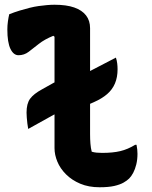

<svg xmlns="http://www.w3.org/2000/svg" viewBox="-20 -780 640 810"><path d="M19 -720Q42 -729 63.5 -735.5Q85 -742 105 -747Q125 -752 143 -754.5Q161 -757 178 -758.5Q195 -760 210 -760Q260 -760 293 -748.5Q326 -737 343 -715Q360 -693 360 -661Q360 -616 360 -571.5Q360 -527 360 -482.5Q360 -438 360 -393.5Q360 -349 360 -304.5Q360 -260 360 -215Q360 -193 361.5 -174Q363 -155 367 -140Q377 -137 388 -136Q399 -135 411 -135Q456 -135 487.5 -142.5Q519 -150 550 -169H556Q558 -159 559 -149.5Q560 -140 560 -131Q560 -107 555 -86.5Q550 -66 542 -51Q534 -36 525 -27Q516 -18 501 -9.5Q486 -1 462 4.5Q438 10 400 10Q354 10 318.5 -5Q283 -20 258.5 -44.5Q234 -69 222 -98Q210 -127 210 -155Q210 -202 210 -249Q210 -296 210 -343Q210 -390 210 -437Q210 -484 210 -531Q210 -578 210 -625L205 -629Q168 -614 144 -595Q120 -576 101 -561.5Q82 -547 58 -547Q37 -547 24 -574Q11 -601 11 -656Q11 -673 13.5 -690.5Q16 -708 19 -720ZM469 -537Q473 -525 474.5 -512.5Q476 -500 476 -488Q476 -454 465 -428Q454 -402 432 -383Q410 -364 376 -349L319 -324Q305 -318 283.5 -314.5Q262 -311 241 -307Q220 -303 205 -295L99 -236Q97 -246 95.5 -258.5Q94 -271 93 -283.5Q92 -296 92 -305Q92 -343 107 -363.5Q122 -384 157 -403L207 -431Q220 -438 240 -441Q260 -444 280 -446.5Q300 -449 313 -456Z"/></svg>

Font: Recursive Monospace Casual ExtraBold
Style: Regular
Weight: 800
Version: Version 1.047